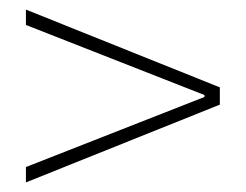

<svg xmlns="http://www.w3.org/2000/svg" viewBox="-20 -532 512 400"><path d="M34 -152 438 -314V-350L34 -512V-480L406 -334V-330L34 -184V-152Z"/></svg>

Font: Assistant ExtraLight
Style: Regular
Weight: 275
Designer: Hebrew By Ben Nathan, Latin by Paul Hunt
Version: Version 2.001;PS 002.001;hotconv 1.0.88;makeotf.lib2.5.64775